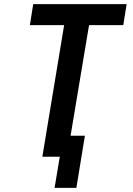

<svg xmlns="http://www.w3.org/2000/svg" viewBox="-20 -755 640 925"><path d="M243 150 268 0H184L289 -634H124L140 -735H590L574 -634H409L320 -101H389L348 150Z"/></svg>

Font: Iosevka Extended Oblique
Style: Bold
Weight: 700
Width: 7
Italic angle: -9°
Monospace: yes
Designer: Belleve Invis
Foundry: Belleve Invis
Version: Version 32.5.0; ttfautohint (v1.8.4)